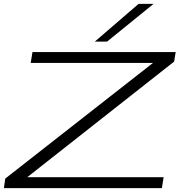

<svg xmlns="http://www.w3.org/2000/svg" viewBox="-24 -968 924 988"><path d="M-4 0 3 -49 763 -644H134L143 -700H880L872 -651L116 -56H818L809 0ZM464 -754 689 -948H766L527 -754Z"/></svg>

Font: Georama ExtraExtended Light
Style: Italic
Weight: 300
Width: 8
Italic angle: -9°
Designer: Jean-Baptiste Levee
Foundry: Production Type
Version: Version 1.000